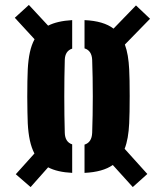

<svg xmlns="http://www.w3.org/2000/svg" viewBox="-20 -781 668 778"><path d="M104 -23 44 -75 119.5 -159Q107.5 -182 101 -212.2Q94.5 -242.5 92.5 -281Q92 -298 91.2 -326.8Q90.5 -355.5 90.5 -388.5Q90.5 -421.5 91 -451.5Q91.5 -481.5 92.5 -500Q94.5 -538.5 101 -568.8Q107.5 -599 120 -622L40 -709L97 -761L175 -677Q212 -696 272.5 -699.5V-584Q243.5 -574.5 242.5 -538Q240.5 -469 240.5 -390.2Q240.5 -311.5 242.5 -243Q243.5 -205.5 272.5 -196V-80.5Q212 -83.5 175 -103ZM322.5 -80.5V-195Q352 -204 353.5 -243Q356 -312 356 -390.5Q356 -469 353.5 -538Q352 -576 322.5 -585V-699.5Q400 -696 440 -665L531 -759L588 -705L486 -600.5Q493.5 -580 497.8 -555Q502 -530 503.5 -500Q504.5 -483 505 -454Q505.5 -425 505.5 -392Q505.5 -359 505 -329.5Q504.5 -300 503.5 -281Q502 -250 497.5 -224.2Q493 -198.5 485 -178L577 -76L518 -23L437 -112.5Q397 -84 322.5 -80.5Z"/></svg>

Font: Big Shoulders Stencil Display Black
Style: Regular
Weight: 900
Designer: Patric King
Foundry: XO Type Co
Version: Version 1.000